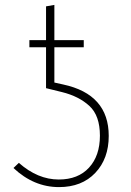

<svg xmlns="http://www.w3.org/2000/svg" viewBox="-20 -760 533 784"><path d="M238 -415Q424 -375 424 -205Q424 -112 369 -54Q314 4 221 4Q118 4 35 -74L57 -95Q134 -27 220 -27Q299 -27 343.5 -75.5Q388 -124 388 -206Q388 -288 345 -327.5Q302 -367 233 -384L168 -400V-567H100V-596H168V-734L202 -740V-596H322V-567H202V-423Z"/></svg>

Font: Fira Sans UltraLight
Style: Regular
Weight: 200
Designer: Carrois Corporate & Edenspiekermann AG
Foundry: Carrois Corporate GbR & Edenspiekermann AG
Version: Version 4.106;PS 004.106;hotconv 1.0.70;makeotf.lib2.5.58329